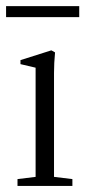

<svg xmlns="http://www.w3.org/2000/svg" viewBox="-22 -612 294 632"><path d="M-2 -555.7V-591.8H238.8V-555.7ZM35.6 0V-22.5L95.2 -29.8V-389.2L45.4 -400.9V-414.1L147 -446.3L159.2 -439.5Q155.8 -404.3 155.8 -372.1V-29.8L216.3 -22.5V0Z"/></svg>

Font: Elstob Light
Style: Regular
Weight: 300
Designer: Peter S. Baker
Version: Version 1.015